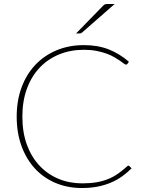

<svg xmlns="http://www.w3.org/2000/svg" viewBox="-20 -938 720 966"><path d="M626 -104.5Q628 -104.5 631.5 -102L642 -91Q620 -69 594.5 -50.8Q569 -32.5 538.5 -19.5Q508 -6.5 471.8 0.8Q435.5 8 392 8Q320.5 8 260.2 -17.2Q200 -42.5 156.5 -89.2Q113 -136 88.5 -202.5Q64 -269 64 -351.5Q64 -432 88.5 -498.2Q113 -564.5 157.8 -611.8Q202.5 -659 264.8 -685Q327 -711 402 -711Q472.5 -711 527 -689.5Q581.5 -668 628.5 -627.5L621 -616.5Q619 -613 613 -613Q610 -613 602.8 -618.5Q595.5 -624 583.8 -632.2Q572 -640.5 555.2 -650.2Q538.5 -660 516 -668.2Q493.5 -676.5 465 -682Q436.5 -687.5 402 -687.5Q334 -687.5 277 -664Q220 -640.5 179 -597Q138 -553.5 115.2 -491.2Q92.5 -429 92.5 -351.5Q92.5 -272.5 115.2 -210.2Q138 -148 178.5 -104.8Q219 -61.5 274 -38.5Q329 -15.5 393.5 -15.5Q434 -15.5 466 -21Q498 -26.5 524.8 -37.5Q551.5 -48.5 574.2 -64.5Q597 -80.5 619.5 -101Q623 -104.5 626 -104.5ZM557 -918 392.5 -774Q387.5 -769.5 379.5 -769.5H362.5L498.5 -909Q503.5 -914.5 508.5 -916.2Q513.5 -918 523.5 -918Z"/></svg>

Font: Lato 2
Style: Regular
Weight: 200
Designer: Lukasz Dziedzic with Adam Twardoch and Botio Nikoltchev
Foundry: tyPoland Lukasz Dziedzic
Version: Version 2.015; 2015-08-06; http://www.latofonts.com/